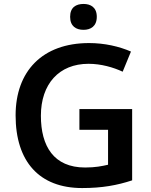

<svg xmlns="http://www.w3.org/2000/svg" viewBox="-20 -942 766 972"><path d="M403 -922C365 -922 335 -905 335 -857C335 -809 365 -791 403 -791C439 -791 470 -809 470 -857C470 -905 439 -922 403 -922ZM382 -390V-285H527V-108C496 -101 463 -94 411 -94C252 -94 187 -202 187 -356C187 -517 279 -619 428 -619C492 -619 554 -601 601 -579L643 -681C583 -707 509 -724 431 -724C194 -724 59 -581 59 -358C59 -124 179 10 396 10C497 10 573 -4 649 -29V-390Z"/></svg>

Font: Noto Sans Kayah Li SemiBold
Style: Regular
Weight: 600
Designer: Monotype Design Team, Sérgio Martins
Foundry: Monotype Imaging Inc.
Version: Version 2.002